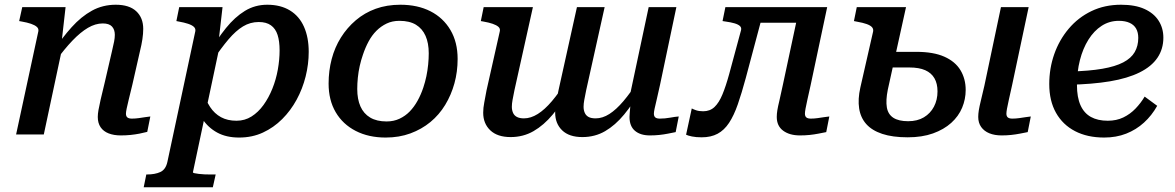

<svg xmlns="http://www.w3.org/2000/svg" viewBox="-20 -568 4965 811"><path d="M48 0H165L246 -380L240 -388L257 -538H74L61 -479L72 -477Q95 -473 111 -467.5Q127 -462 135.5 -454.5Q144 -447 142 -436ZM539 -210 571 -351Q578 -379 581.5 -402.5Q585 -426 585 -446Q585 -493 555.5 -520.5Q526 -548 469 -548Q414 -548 368.5 -523Q323 -498 282.5 -453Q242 -408 203 -349L215 -310Q252 -361 286 -396.5Q320 -432 351.5 -450.5Q383 -469 414 -469Q441 -469 453 -456Q465 -443 465 -421Q465 -408 462 -392.5Q459 -377 453 -352L422 -218Q411 -174 405 -147Q399 -120 396 -103.5Q393 -87 393 -74Q393 -48 405 -30.5Q417 -13 439 -4.5Q461 4 490 4Q512 4 531.5 2Q551 0 569 -3.5Q587 -7 602 -11L615 -76Q605 -75 592.5 -73Q580 -71 565.5 -69Q551 -67 537 -67Q524 -67 518 -72Q512 -77 512 -88Q512 -95 515 -109.5Q518 -124 524 -148.5Q530 -173 539 -210Z M587 223 598 169H600Q635 169 657.5 158.5Q680 148 687 116L805 -436Q807 -447 799 -454.5Q791 -462 774.5 -467.5Q758 -473 735 -477L725 -479L737 -538H920L902 -381L911 -388L795 159Q794 162 801 163.5Q808 165 819.5 166.5Q831 168 844 168.5Q857 169 868 169H891L879 223ZM798 -147 839 -182Q849 -144 867.5 -116Q886 -88 913.5 -73Q941 -58 979 -58Q1014 -58 1042.5 -76Q1071 -94 1093 -124.5Q1115 -155 1130.5 -193.5Q1146 -232 1153.5 -274Q1161 -316 1161 -355Q1161 -394 1152.5 -420.5Q1144 -447 1124.5 -461Q1105 -475 1073 -475Q1037 -475 1006.5 -456.5Q976 -438 945 -401.5Q914 -365 877 -310L860 -340Q897 -403 934.5 -449.5Q972 -496 1014.5 -522Q1057 -548 1109 -548Q1165 -548 1204.5 -524Q1244 -500 1264 -455Q1284 -410 1284 -349Q1284 -297 1271 -245Q1258 -193 1233 -147Q1208 -101 1172 -65Q1136 -29 1090.5 -8Q1045 13 990 13Q936 13 897.5 -8Q859 -29 835 -65.5Q811 -102 798 -147Z M1768 -198Q1776 -222 1781 -246Q1786 -270 1788.5 -295Q1791 -320 1791 -343Q1791 -386 1777.5 -416.5Q1764 -447 1737 -463.5Q1710 -480 1667 -480Q1637 -480 1613 -468.5Q1589 -457 1570 -438Q1551 -419 1537 -393Q1523 -367 1513 -337Q1505 -314 1499.5 -289.5Q1494 -265 1491.5 -240Q1489 -215 1489 -192Q1489 -149 1502.5 -118.5Q1516 -88 1543.5 -71.5Q1571 -55 1613 -55Q1643 -55 1667.5 -66.5Q1692 -78 1710.5 -97Q1729 -116 1743.5 -142Q1758 -168 1768 -198ZM1368 -215Q1368 -269 1381 -318.5Q1394 -368 1420 -409.5Q1446 -451 1483 -482.5Q1520 -514 1567 -531Q1614 -548 1671 -548Q1744 -548 1798 -520.5Q1852 -493 1882.5 -441.5Q1913 -390 1913 -319Q1913 -265 1899.5 -216Q1886 -167 1860.5 -125Q1835 -83 1798 -52.5Q1761 -22 1713.5 -4.5Q1666 13 1609 13Q1537 13 1482.5 -15Q1428 -43 1398 -94Q1368 -145 1368 -215Z M2153 -187Q2148 -162 2145 -146Q2142 -130 2142 -117Q2142 -103 2147 -91.5Q2152 -80 2163.5 -74Q2175 -68 2193 -68Q2222 -68 2251.5 -86.5Q2281 -105 2311.5 -141Q2342 -177 2375 -230L2387 -192Q2353 -130 2315 -84.5Q2277 -39 2233.5 -14Q2190 11 2137 11Q2081 11 2051 -17.5Q2021 -46 2021 -92Q2021 -112 2025.5 -135Q2030 -158 2035 -186L2091 -435Q2094 -447 2085.5 -454.5Q2077 -462 2061 -467.5Q2045 -473 2022 -477L2011 -479L2023 -538H2231ZM2768 -210Q2760 -173 2754 -148Q2748 -123 2745 -109Q2742 -95 2742 -88Q2742 -77 2748 -72Q2754 -67 2767 -67Q2789 -67 2810.5 -71Q2832 -75 2847 -76L2834 -10Q2819 -7 2801.5 -3.5Q2784 0 2765 2Q2746 4 2725 4Q2685 4 2662 -15.5Q2639 -35 2639 -74Q2639 -80 2640 -92Q2641 -104 2642.5 -120Q2644 -136 2646 -154L2637 -148L2720 -538H2837ZM2456 -187Q2451 -162 2448 -146Q2445 -130 2445 -117Q2445 -103 2450 -91.5Q2455 -80 2466 -74Q2477 -68 2496 -68Q2525 -68 2554 -86.5Q2583 -105 2613.5 -141Q2644 -177 2678 -230L2689 -192Q2654 -130 2616.5 -84.5Q2579 -39 2536 -14Q2493 11 2440 11Q2384 11 2354.5 -17.5Q2325 -46 2325 -92Q2325 -105 2327 -119.5Q2329 -134 2332 -151Q2335 -168 2339 -186L2417 -538H2534Z M3060 -255Q3046 -204 3031.5 -169Q3017 -134 2998 -116Q2979 -98 2950 -98Q2932 -98 2919.5 -102.5Q2907 -107 2902 -110L2878 1Q2886 5 2903 8.5Q2920 12 2944 12Q2983 12 3011 -3Q3039 -18 3059.5 -49Q3080 -80 3096.5 -127.5Q3113 -175 3130 -238L3210 -538H3044L3032 -479L3045 -477Q3067 -474 3082.5 -469.5Q3098 -465 3105.5 -458Q3113 -451 3110 -440ZM3160 -472H3374L3390 -538H3174ZM3380 -88Q3380 -95 3382.5 -109Q3385 -123 3390.5 -147.5Q3396 -172 3404 -208L3474 -538H3357L3286 -206Q3278 -167 3272 -142.5Q3266 -118 3263.5 -102.5Q3261 -87 3261 -74Q3261 -36 3288 -16Q3315 4 3359 4Q3381 4 3400 2Q3419 0 3437 -3.5Q3455 -7 3470 -10L3483 -76Q3473 -75 3460 -73Q3447 -71 3433 -69Q3419 -67 3405 -67Q3392 -67 3386 -72Q3380 -77 3380 -88Z M4231 -88Q4231 -95 4233.5 -109Q4236 -123 4241.5 -147.5Q4247 -172 4255 -208L4325 -538H4208L4138 -206Q4129 -167 4123 -142.5Q4117 -118 4114.5 -102.5Q4112 -87 4112 -74Q4112 -49 4124.5 -31.5Q4137 -14 4159 -5Q4181 4 4211 4Q4232 4 4251 2Q4270 0 4288 -3.5Q4306 -7 4321 -10L4334 -76Q4324 -75 4311.5 -73Q4299 -71 4284.5 -69Q4270 -67 4256 -67Q4243 -67 4237 -72Q4231 -77 4231 -88ZM3814 12Q3750 12 3706.5 -2.5Q3663 -17 3639 -44Q3615 -71 3609 -110Q3603 -149 3614 -198L3668 -435Q3670 -446 3663 -453.5Q3656 -461 3640.5 -466.5Q3625 -472 3602 -476L3587 -479L3599 -538H3807L3730 -189Q3721 -144 3726 -114.5Q3731 -85 3753.5 -70.5Q3776 -56 3816 -56Q3855 -56 3882.5 -72.5Q3910 -89 3925 -117.5Q3940 -146 3940 -182Q3940 -215 3927 -237.5Q3914 -260 3888 -271.5Q3862 -283 3821 -283H3693L3708 -349H3851Q3923 -349 3969 -328.5Q4015 -308 4037 -271.5Q4059 -235 4059 -188Q4059 -149 4044 -113Q4029 -77 3998 -49Q3967 -21 3921 -4.5Q3875 12 3814 12Z M4644 13Q4573 13 4521 -14Q4469 -41 4440.5 -91.5Q4412 -142 4412 -213Q4412 -279 4433 -339Q4454 -399 4494 -446.5Q4534 -494 4590 -521Q4646 -548 4715 -548Q4775 -548 4814.5 -530Q4854 -512 4874 -480.5Q4894 -449 4894 -409Q4894 -361 4869 -324Q4844 -287 4793.5 -262Q4743 -237 4668.5 -224.5Q4594 -212 4495 -210L4501 -266Q4581 -268 4636 -277.5Q4691 -287 4724.5 -304.5Q4758 -322 4773 -348Q4788 -374 4788 -408Q4788 -431 4779 -447Q4770 -463 4751.5 -471.5Q4733 -480 4706 -480Q4666 -480 4633.5 -459Q4601 -438 4577.5 -400.5Q4554 -363 4541.5 -314Q4529 -265 4529 -209Q4529 -157 4544 -123.5Q4559 -90 4588 -74Q4617 -58 4659 -58Q4696 -58 4725 -72Q4754 -86 4776.5 -109.5Q4799 -133 4815 -160L4868 -121Q4845 -80 4812 -50Q4779 -20 4737 -3.5Q4695 13 4644 13Z"/></svg>

Font: Roboto Serif Medium
Style: Italic
Weight: 500
Italic angle: -10°
Designer: Greg Gazdowicz
Foundry: Commercial Type
Version: Version 1.008